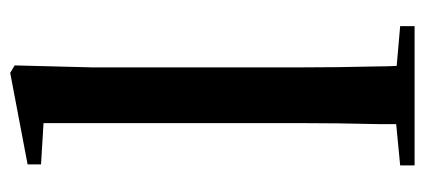

<svg xmlns="http://www.w3.org/2000/svg" viewBox="-254 -600 853 386"><g transform="rotate(-90 173.0 -406.5)"><path d="M34 0V-29L117 -37Q117 -54 117 -73Q118 -113 118.5 -154.5Q119 -196 119 -232V-746L36 -751V-778L220 -813L235 -804L231 -647V-232Q231 -196 231.5 -154.5Q232 -113 233 -73Q233 -54 234 -36L314 -29V0Z"/></g></svg>

Font: Early Summer Mincho SemiBold
Style: Regular
Weight: 600
Designer: GuiWonder
Version: Version 1.002